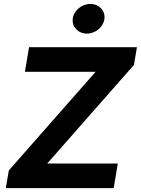

<svg xmlns="http://www.w3.org/2000/svg" viewBox="-20 -971 727 991"><path d="M9.9 0H566.8L588.1 -126.8H223.4L671.5 -636L686.8 -727.3H130L108.7 -600.5H473.4L25.6 -91.3ZM355.5 -874.3C350.1 -832.4 383.5 -797.6 428.6 -797.6C473.7 -797.6 514.2 -832.4 519.2 -874.3C523.8 -916.5 491.1 -950.6 446 -950.6C401.3 -950.6 360.4 -916.5 355.5 -874.3Z"/></svg>

Font: Margiela Sans
Style: Bold Italic
Weight: 700
Italic angle: -9.39999°
Designer: Stefan Endress, Andreas Faust
Version: Version 1.100;FEAKit 1.0